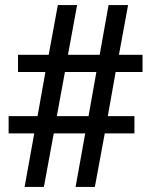

<svg xmlns="http://www.w3.org/2000/svg" viewBox="-20 -717 596 757"><path d="M485 -697 449 -501H542V-433H436L405 -259H510V-191H393L354 20H278L316 -191H192L153 20H77L115 -191H14V-259H128L159 -433H51V-501H172L208 -697H284L248 -501H373L408 -697ZM360 -433H236L204 -259H329Z"/></svg>

Font: ColatingCofangSans
Style: Regular
Weight: 400
Foundry: GNU
Version: Version 412.227;June 27, 2022;FontCreator 11.0.0.2412 32-bit